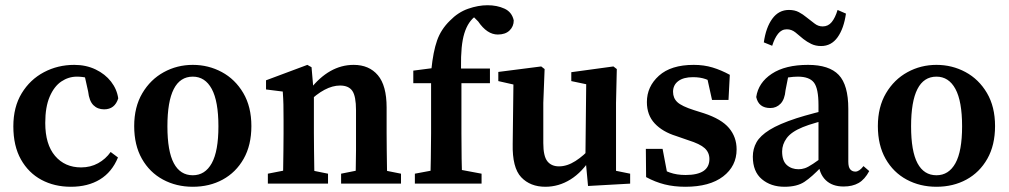

<svg xmlns="http://www.w3.org/2000/svg" viewBox="-20 -702 3857 734"><path d="M251 12Q188 12 138.5 -14.5Q89 -41 60 -92.5Q31 -144 31 -219Q31 -293 63 -345.5Q95 -398 148 -426Q201 -454 264 -454Q309 -454 345.5 -436.5Q382 -419 404.5 -390Q427 -361 432 -326Q419 -284 378 -284Q353 -284 337 -300Q321 -316 317 -352L301 -424L359 -388Q316 -409 274 -409Q242 -409 214.5 -390.5Q187 -372 170 -332.5Q153 -293 153 -232Q153 -150 190.5 -106Q228 -62 290 -62Q326 -62 355 -78Q384 -94 403 -121L431 -100Q408 -44 362 -16Q316 12 251 12Z M717 12Q654 12 603 -15.5Q552 -43 522.5 -95Q493 -147 493 -220Q493 -293 524 -345.5Q555 -398 606 -426Q657 -454 717 -454Q777 -454 828 -426.5Q879 -399 910 -346.5Q941 -294 941 -220Q941 -147 911.5 -95Q882 -43 831.5 -15.5Q781 12 717 12ZM717 -32Q764 -32 789.5 -78Q815 -124 815 -219Q815 -315 789.5 -362Q764 -409 717 -409Q620 -409 620 -219Q620 -124 644.5 -78Q669 -32 717 -32Z M1338 0Q1339 -21 1340 -55Q1341 -89 1341 -126.5Q1341 -164 1341 -193V-281Q1341 -334 1327 -354.5Q1313 -375 1280 -375Q1223 -375 1157 -310L1149 -359H1164Q1238 -454 1332 -454Q1391 -454 1424.5 -414.5Q1458 -375 1458 -291V-193Q1458 -164 1458.5 -126.5Q1459 -89 1459.5 -55Q1460 -21 1461 0ZM1004 0V-38L1096 -56H1145L1234 -38V0ZM1061 0Q1062 -21 1062.5 -55.5Q1063 -90 1063.5 -127.5Q1064 -165 1064 -193V-242Q1064 -280 1063.5 -302Q1063 -324 1061 -352L997 -360V-395L1155 -454L1171 -445L1180 -341V-193Q1180 -165 1180.5 -127.5Q1181 -90 1181.5 -55.5Q1182 -21 1183 0ZM1284 0V-38L1374 -56H1423L1513 -38V0Z M1566 0V-38L1662 -56H1725L1821 -38V0ZM1625 0Q1626 -48 1627 -96Q1628 -144 1628 -193V-384H1560V-432L1668 -446L1628 -425L1629 -436Q1636 -505 1651 -547.5Q1666 -590 1700 -623Q1731 -655 1769.5 -668.5Q1808 -682 1844 -682Q1880 -682 1908.5 -669Q1937 -656 1944 -624Q1944 -601 1928 -585.5Q1912 -570 1883 -570Q1842 -570 1808 -620L1776 -652L1860 -672L1875 -645Q1868 -649 1859 -652.5Q1850 -656 1842 -656Q1813 -656 1787 -631Q1759 -603 1749 -549Q1739 -495 1744 -398V-193Q1744 -96 1747 0ZM1685 -384V-440H1853V-384Z M2065 12Q2007 12 1972.5 -24.5Q1938 -61 1940 -152L1943 -398L1969 -373L1885 -392V-427L2049 -448L2062 -438L2057 -309V-155Q2057 -105 2072.5 -85.5Q2088 -66 2117 -66Q2148 -66 2180 -86.5Q2212 -107 2239 -138L2257 -100H2241Q2206 -44 2161 -16Q2116 12 2065 12ZM2228 9 2218 -99 2221 -380 2164 -392V-426L2325 -448L2338 -438L2335 -309V-49L2389 -38V0Z M2600 12Q2557 12 2521 3Q2485 -6 2450 -25L2449 -133H2513L2535 -17L2486 -35V-70Q2514 -52 2540.5 -42.5Q2567 -33 2601 -33Q2692 -33 2692 -94Q2692 -119 2674 -135.5Q2656 -152 2611 -166L2565 -182Q2513 -198 2483 -230Q2453 -262 2453 -312Q2453 -371 2499 -412.5Q2545 -454 2632 -454Q2671 -454 2704 -444Q2737 -434 2770 -416L2765 -320H2702L2679 -424L2723 -405V-375Q2699 -392 2678 -399.5Q2657 -407 2629 -407Q2593 -407 2573 -392Q2553 -377 2553 -351Q2553 -327 2569.5 -311.5Q2586 -296 2633 -281L2671 -269Q2738 -247 2767 -212.5Q2796 -178 2796 -131Q2796 -67 2744.5 -27.5Q2693 12 2600 12Z M2979 12Q2927 12 2892.5 -17Q2858 -46 2858 -103Q2858 -133 2872 -158Q2886 -183 2922 -205.5Q2958 -228 3025 -250Q3053 -259 3094.5 -270Q3136 -281 3169 -289V-252Q3138 -244 3103 -234Q3068 -224 3049 -216Q3005 -198 2987.5 -174Q2970 -150 2970 -123Q2970 -87 2988 -71Q3006 -55 3033 -55Q3045 -55 3057 -59Q3069 -63 3088.5 -76Q3108 -89 3143 -115L3155 -65H3121Q3084 -26 3055.5 -7Q3027 12 2979 12ZM3205 11Q3162 11 3137 -13Q3112 -37 3109 -79V-300Q3109 -364 3091.5 -386.5Q3074 -409 3030 -409Q3014 -409 2993.5 -406Q2973 -403 2945 -394L2997 -428L2983 -357Q2980 -322 2964 -305.5Q2948 -289 2925 -289Q2880 -289 2871 -331Q2879 -386 2930.5 -420Q2982 -454 3069 -454Q3150 -454 3186.5 -415.5Q3223 -377 3223 -286V-84Q3223 -63 3230.5 -54.5Q3238 -46 3250 -46Q3265 -46 3281 -67L3303 -48Q3286 -16 3262.5 -2.5Q3239 11 3205 11ZM2900 -540Q2908 -597 2932.5 -630.5Q2957 -664 2996 -664Q3018 -664 3034 -655.5Q3050 -647 3063 -636Q3080 -623 3094 -612Q3108 -601 3125 -601Q3146 -601 3159.5 -617.5Q3173 -634 3182 -664L3214 -650Q3206 -593 3182 -559.5Q3158 -526 3119 -526Q3098 -526 3081.5 -534Q3065 -542 3051 -553Q3036 -566 3021 -578Q3006 -590 2988 -590Q2968 -590 2954.5 -573Q2941 -556 2932 -527Z M3560 12Q3497 12 3446 -15.5Q3395 -43 3365.5 -95Q3336 -147 3336 -220Q3336 -293 3367 -345.5Q3398 -398 3449 -426Q3500 -454 3560 -454Q3620 -454 3671 -426.5Q3722 -399 3753 -346.5Q3784 -294 3784 -220Q3784 -147 3754.5 -95Q3725 -43 3674.5 -15.5Q3624 12 3560 12ZM3560 -32Q3607 -32 3632.5 -78Q3658 -124 3658 -219Q3658 -315 3632.5 -362Q3607 -409 3560 -409Q3463 -409 3463 -219Q3463 -124 3487.5 -78Q3512 -32 3560 -32Z"/></svg>

Font: Lisu Bosa ExtraBold
Style: Regular
Weight: 800
Designer: David Morse, Annie Olsen, Victor Gaultney, Frank Grießhammer (Latin)
Foundry: SIL International
Version: Version 2.000